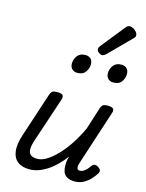

<svg xmlns="http://www.w3.org/2000/svg" viewBox="-151 -1140 949 1246"><g transform="rotate(15 323.0 -517.0)"><path d="M172 16Q121 16 91.5 -7.5Q62 -31 56.5 -75.5Q51 -120 71 -182L170 -483Q177 -503 186.5 -509Q196 -515 215 -515Q247 -515 255 -505.5Q263 -496 257 -476L155 -170Q144 -137 144 -112.5Q144 -88 158 -75.5Q172 -63 204 -63Q233 -63 266.5 -83.5Q300 -104 335 -140.5Q370 -177 403 -227Q436 -277 464 -338L510 -483Q517 -503 526.5 -509Q536 -515 555 -515Q586 -515 594.5 -505.5Q603 -496 596 -476L477 -111Q472 -97 471 -85Q470 -73 474.5 -66.5Q479 -60 490 -60Q503 -60 514.5 -67Q526 -74 536.5 -85.5Q547 -97 556 -110Q563 -120 574 -122Q585 -124 600 -114Q615 -104 616.5 -94.5Q618 -85 612 -75Q602 -58 583 -36.5Q564 -15 537 0.5Q510 16 476 16Q442 16 423 4Q404 -8 397.5 -27Q391 -46 391 -68.5Q391 -91 395 -113L401 -132Q375 -97 347 -69.5Q319 -42 289.5 -23Q260 -4 230.5 6Q201 16 172 16ZM309 -669Q289 -669 275 -682Q261 -695 261 -720Q261 -747 278.5 -771Q296 -795 333 -795Q354 -795 368 -782.5Q382 -770 382 -744Q382 -717 364.5 -693Q347 -669 309 -669ZM552 -669Q531 -669 517 -682Q503 -695 503 -720Q503 -747 520.5 -771Q538 -795 575 -795Q596 -795 610 -782.5Q624 -770 624 -744Q624 -717 607 -693Q590 -669 552 -669ZM434 -822Q425 -822 412.5 -831.5Q400 -841 400 -852Q400 -859 402.5 -865Q405 -871 410 -877L533 -1030Q542 -1042 549 -1046Q556 -1050 564 -1050Q574 -1050 586.5 -1043Q599 -1036 608 -1025Q617 -1014 617 -1002Q617 -994 613.5 -989Q610 -984 604 -979L463 -837Q448 -822 434 -822Z"/></g></svg>

Font: Playwrite NL
Style: Regular
Weight: 400
Designer: Veronika Burian, José Scaglione
Foundry: TypeTogether
Version: Version 1.002